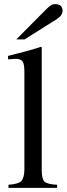

<svg xmlns="http://www.w3.org/2000/svg" viewBox="-20 -910 323 930"><path d="M21 0V-15.1Q67.4 -18.1 82.3 -32.2Q97.2 -46.4 98.1 -86.9V-564Q98.1 -599.1 89.4 -612.1Q80.6 -625 56.2 -625Q47.4 -625 24.9 -623H19V-639.2Q124 -665 178.2 -683.1L182.1 -681.2V-84Q182.6 -42 196 -29.8Q209.5 -17.6 256.8 -15.1V0ZM99.1 -719.2H59.1L206.1 -867.2Q219.7 -880.9 228.3 -885.5Q236.8 -890.1 248 -890.1Q264.6 -890.1 273.9 -881.6Q283.2 -873 283.2 -857.9Q283.2 -835 252.9 -815.9Z"/></svg>

Font: Accordance
Style: Regular
Weight: 400
Version: Version 1.1 (build May 11, 2018) Miklal Software Solutions, 